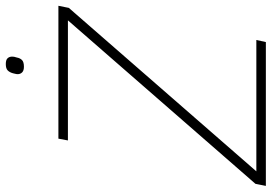

<svg xmlns="http://www.w3.org/2000/svg" viewBox="-174 -760 915 646"><g transform="rotate(-90 283.0 -437.5)"><path d="M471 -32 464 0H-20L-13 -35L537 -666H133L139 -698H586L579 -663L29 -32ZM381 -814Q368 -814 362 -820Q356 -826 356 -835Q356 -839 357 -842.5Q358 -846 359 -851Q362 -862 368.5 -868.5Q375 -875 390 -875Q404 -875 409.5 -869Q415 -863 415 -854Q415 -850 414.5 -847Q414 -844 412 -838Q410 -827 403.5 -820.5Q397 -814 381 -814Z"/></g></svg>

Font: IBM Plex Sans ExtraLight
Style: Italic
Weight: 250
Italic angle: -11.31°
Designer: Mike Abbink, Paul van der Laan, Pieter van Rosmalen
Foundry: Bold Monday
Version: Version 3.201